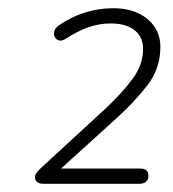

<svg xmlns="http://www.w3.org/2000/svg" viewBox="-20 -729 420 467"><path d="M85 -282Q75 -282 70 -286.5Q65 -291 65 -298Q65 -303 68.5 -308Q72 -313 77 -318L240 -468Q277 -503 302 -536.5Q327 -570 328 -607Q329 -638 308 -655Q287 -672 249 -672Q221 -672 194.5 -662.5Q168 -653 142 -636Q132 -629 124.5 -630.5Q117 -632 113.5 -638.5Q110 -645 112 -653Q114 -661 123 -667Q151 -687 185 -698Q219 -709 255 -709Q291 -709 317 -696.5Q343 -684 357 -662Q371 -640 370 -611Q369 -561 338.5 -521.5Q308 -482 264 -442L112 -304V-319H321Q341 -319 341 -302Q341 -292 335 -287Q329 -282 319 -282Z"/></svg>

Font: Nunito ExtraLight
Style: Italic
Weight: 200
Italic angle: -9°
Designer: Vernon Adams
Foundry: Vernon Adams
Version: Version 3.602